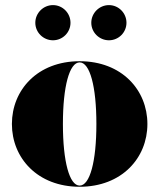

<svg xmlns="http://www.w3.org/2000/svg" viewBox="-20 -704 608 734"><path d="M329 -617C329 -580 359.5 -550 396.5 -550C433.5 -550 463.5 -580 463.5 -617C463.5 -654 433.5 -684.5 396.5 -684.5C359.5 -684.5 329 -654 329 -617ZM115 -617C115 -580 145.5 -550 182.5 -550C219.5 -550 249.5 -580 249.5 -617C249.5 -654 219.5 -684.5 182.5 -684.5C145.5 -684.5 115 -654 115 -617ZM25.5 -230C25.5 -100 123.5 10 284.5 10C445.5 10 543.5 -100 543.5 -230C543.5 -360 445.5 -470 284.5 -470C123.5 -470 25.5 -360 25.5 -230ZM220.5 -230C220.5 -374 245.5 -465.5 284.5 -465.5C323.5 -465.5 348.5 -374 348.5 -230C348.5 -86 323.5 5.5 284.5 5.5C245.5 5.5 220.5 -86 220.5 -230Z"/></svg>

Font: Bodoni* 36pt Fatface
Style: Regular
Weight: 900
Version: Version 2.3